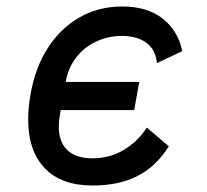

<svg xmlns="http://www.w3.org/2000/svg" viewBox="-20 -568 640 593"><path d="M67 -199.5Q67 -236.5 74.5 -277.5Q88.5 -358.5 127.5 -419.5Q166.5 -480.5 225.5 -514.2Q284.5 -548 357.5 -548Q435 -548 482.5 -510.5Q530 -473 543 -410L464.5 -373Q461 -414.5 432.2 -435.8Q403.5 -457 356.5 -457Q313 -457 276 -439.2Q239 -421.5 214.8 -389.8Q190.5 -358 183.5 -317.5L183 -315H410L394.5 -228H167.5L165 -213.5Q161.5 -191 161.5 -177.5Q161.5 -129.5 188.2 -104.2Q215 -79 266 -79Q318 -79 361.5 -104.5Q405 -130 433.5 -174L501.5 -116Q461 -52.5 403.5 -23.8Q346 5 266 5Q169.5 5 118.2 -48.5Q67 -102 67 -199.5Z"/></svg>

Font: JuliaMono BoldItalic
Style: Regular
Weight: 700
Italic angle: -9°
Monospace: yes
Designer: cormullion
Foundry: corm
Version: Version 0.049; ttfautohint (v1.8.4)